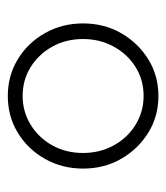

<svg xmlns="http://www.w3.org/2000/svg" viewBox="13 -764 426 492"><g transform="rotate(-90 226.0 -518.0)"><path d="M226 -325Q174 -325 132 -351Q90 -377 65 -420.5Q40 -464 40 -518Q40 -572 65 -616Q90 -660 132 -685.5Q174 -711 226 -711Q278 -711 320 -685.5Q362 -660 387 -616Q412 -572 412 -518Q412 -464 387 -420.5Q362 -377 320 -351Q278 -325 226 -325ZM226 -363Q267 -363 300 -383.5Q333 -404 352.5 -439.5Q372 -475 372 -518Q372 -562 352.5 -597Q333 -632 300 -652.5Q267 -673 226 -673Q186 -673 152.5 -652.5Q119 -632 99.5 -597Q80 -562 80 -518Q80 -475 99.5 -439.5Q119 -404 152.5 -383.5Q186 -363 226 -363Z"/></g></svg>

Font: Red Hat Display
Style: Regular
Weight: 300
Designer: Pentagram, MCKL
Foundry: Pentagram, MCKL
Version: Version 1.023